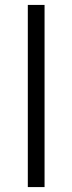

<svg xmlns="http://www.w3.org/2000/svg" viewBox="-20 -760 294 780"><path d="M93 -740H161V0H93Z"/></svg>

Font: EncodeSans
Style: Light
Weight: 300
Designer: Pablo Impallari, Andres Torresi
Foundry: Pablo Impallari, Andres Torresi
Version: Version 1.000; ttfautohint (v1.4.1)